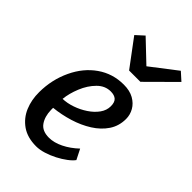

<svg xmlns="http://www.w3.org/2000/svg" viewBox="-246 -933 1039 1039"><g transform="rotate(45 273.0 -413.5)"><path d="M236.5 8Q170 8 126 -22.5Q82 -53.5 61.2 -103Q40.5 -152.5 41 -211.5Q41.5 -307.5 81 -390.5Q119 -471 185.5 -517.5Q252 -564 336.5 -564Q382.5 -564 413.5 -546.5Q444.5 -529 460.5 -501Q476.5 -473 476.5 -441Q476.5 -387.5 448.8 -346Q421 -304.5 374.2 -275Q327.5 -245.5 270.2 -228Q213 -210.5 154.5 -204.5V-188.5Q155.5 -139 178.2 -106.5Q201 -74 252.5 -74Q291 -74 333.2 -94.8Q375.5 -115.5 414 -152L443.5 -93.5Q432 -77.5 408.5 -59.8Q385 -42 355 -26.5Q325 -11 294 -1.5Q263 8 236.5 8ZM156.5 -275Q191 -276 228 -288.8Q265 -301.5 297.2 -323Q329.5 -344.5 349.5 -372.2Q369.5 -400 369.5 -431.5Q369.5 -462 355 -475Q340.5 -488 312.5 -488Q269.5 -488 236 -454.5Q202 -420.5 181.5 -370.5Q161 -320.5 156.5 -275ZM302.5 -638 186.5 -793.5 232 -835 352.5 -720.5 501.5 -835 546.5 -794.5 389 -638Z"/></g></svg>

Font: Merriweather Sans Italic
Style: Regular
Weight: 400
Italic angle: -7.5°
Designer: Eben Sorkin
Foundry: Eben Sorkin
Version: Version 1.008; ttfautohint (v1.7.19-72a1) -l 8 -r 50 -G 200 